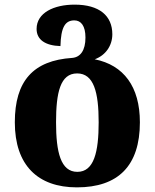

<svg xmlns="http://www.w3.org/2000/svg" viewBox="-20 -569 668 829"><path d="M312 240C490 240 584 147 584 -41C584 -195 514 -288 389 -313C436 -330 465 -372 465 -421C465 -501 409 -549 302 -549C213 -549 138 -514 138 -444C138 -398 175 -372 241 -370C243 -451 261 -481 301 -481C330 -481 349 -457 349 -407C349 -351 327 -322 292 -319C123 -308 44 -219 44 -41C44 144 143 240 312 240ZM314 173C242 173 222 88 222 -41C222 -169 240 -252 313 -252C385 -252 406 -171 406 -41C406 87 386 173 314 173Z"/></svg>

Font: Noto Serif Georgian Extra
Style: Regular
Weight: 800
Designer: Monotype Design Team
Foundry: Monotype Imaging Inc.
Version: Version 1.901